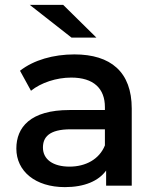

<svg xmlns="http://www.w3.org/2000/svg" viewBox="-20 -761 642 787"><path d="M410 -165C387 -108 331 -78 265 -78C197 -78 156 -108 156 -156C156 -197 179 -231 270 -231H410ZM246 6C326 6 384 -19 415 -62V0H520V-316C520 -466 434 -538 285 -538C199 -538 118 -515 62 -471L107 -389C148 -422 211 -443 272 -443C364 -443 410 -398 410 -322V-310H265C104 -310 47 -239 47 -152C47 -59 125 6 246 6ZM239 -741H102L273 -607H375Z"/></svg>

Font: Montserrat-Alt1 SemBd
Style: Regular
Weight: 600
Designer: Differentunic
Foundry: Differentunic
Version: Version 7.222